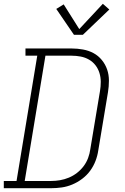

<svg xmlns="http://www.w3.org/2000/svg" viewBox="-35 -990 655 1010"><path d="M-15 0V-38H52L161 -697H99V-735H342Q372 -735 402 -729.5Q432 -724 457 -710.5Q482 -697 500.5 -674.5Q519 -652 528.5 -624.5Q538 -597 538 -566Q538 -535 533 -505L482 -199Q478 -171 467.5 -143.5Q457 -116 439.5 -92Q422 -68 397.5 -49.5Q373 -31 345.5 -19.5Q318 -8 290 -4Q262 0 234 0ZM95 -38H234Q257 -38 280.5 -42Q304 -46 327 -55.5Q350 -65 370 -80.5Q390 -96 405 -116Q420 -136 428.5 -159Q437 -182 440 -205L491 -511Q495 -535 495 -559.5Q495 -584 488 -606.5Q481 -629 467 -647Q453 -665 433 -676.5Q413 -688 389.5 -692.5Q366 -697 342 -697H204ZM354 -807 261 -943 300 -967 382 -837 506 -970 540 -940 401 -807Z"/></svg>

Font: Iosevka Slab XLtExObl
Style: Regular
Weight: 200
Width: 7
Italic angle: -9°
Monospace: yes
Designer: Belleve Invis
Foundry: Belleve Invis
Version: Version 11.1.1; ttfautohint (v1.8.3)